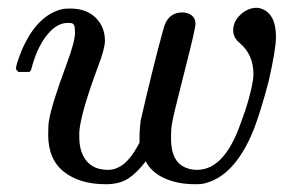

<svg xmlns="http://www.w3.org/2000/svg" viewBox="-20 -463 756 494"><path d="M449 -431Q463 -431 473 -423.5Q483 -416 483 -402Q483 -389 453.5 -274Q424 -159 422 -142Q420 -131 420 -107Q420 -57 446 -38Q464 -26 487 -26Q558 -26 600 -148Q623 -208 631 -258Q632 -263 632 -273Q632 -323 596 -353Q580 -366 580 -385Q580 -408 599 -425.5Q618 -443 641 -443Q642 -443 644 -442.5Q646 -442 648 -442Q690 -431 690 -368Q690 -336 671 -253Q651 -177 633 -130Q583 -6 501 10Q495 11 482 11Q437 11 403 -4.5Q369 -20 355 -48Q333 -19 310.5 -4Q288 11 252 11Q185 11 144.5 -21Q104 -53 104 -116Q104 -143 106 -152Q112 -192 151 -297Q173 -356 173 -379Q173 -393 170.5 -398.5Q168 -404 159 -404H154Q131 -404 110 -383Q78 -351 61 -287Q61 -286 60 -283.5Q59 -281 58.5 -280.5Q58 -280 57 -279Q56 -278 53.5 -278Q51 -278 49 -278Q47 -278 41 -278H27Q21 -284 21 -287Q21 -290 24 -301Q34 -331 43 -349Q80 -424 138 -439Q144 -441 161 -441Q202 -441 226 -417.5Q250 -394 250 -358Q250 -338 232 -291Q188 -173 184 -124V-111Q184 -71 203 -48.5Q222 -26 258 -26Q301 -26 334 -87L339 -96V-119Q341 -148 342 -153Q342 -154 356 -213Q370 -272 386 -334.5Q402 -397 406 -404Q419 -431 449 -431Z"/></svg>

Font: MathJax_Math
Style: Italic
Weight: 400
Version: Version 1.1